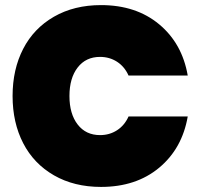

<svg xmlns="http://www.w3.org/2000/svg" viewBox="-20 -735 793 760"><path d="M379.9 -714.8Q518.6 -714.8 609.9 -638.9Q701.2 -563 723.1 -436H488.8Q473.1 -471.2 443.4 -490.5Q413.6 -509.8 376 -509.8Q319.8 -509.8 287.4 -467.8Q254.9 -425.8 254.9 -355Q254.9 -284.2 287.4 -242.2Q319.8 -200.2 376 -200.2Q413.6 -200.2 443.4 -219.5Q473.1 -238.8 488.8 -273.9H723.1Q701.2 -147 609.9 -71Q518.6 4.9 379.9 4.9Q273.4 4.9 193.6 -41Q113.8 -86.9 71.8 -168.2Q29.8 -249.5 29.8 -355Q29.8 -460.4 71.8 -541.7Q113.8 -623 193.6 -668.9Q273.4 -714.8 379.9 -714.8Z"/></svg>

Font: SVN-Poppins Black
Style: Regular
Weight: 900
Designer: Ninad Kale (Devanagari), Jonny Pinhorn (Latin)
Foundry: Indian Type Foundry
Version: Version 3.002 2017